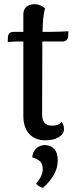

<svg xmlns="http://www.w3.org/2000/svg" viewBox="-20 -662 382 921"><path d="M308 -512 307 -488Q306 -476 299 -469.5Q292 -463 282 -463H183V-427L182 -113Q182 -59 230 -59Q244 -59 257.5 -64Q271 -69 275 -78Q287 -62 287 -44Q287 -19 262 -4Q237 11 197 11Q148 11 120 -20Q92 -51 92 -106V-463H77Q37 -463 17 -460L18 -485Q19 -497 26 -503Q33 -509 44 -509H92V-593Q92 -616 106.5 -629Q121 -642 145 -642Q173 -642 196 -622Q185 -584 184 -509H216Q233 -509 262 -510Q291 -511 308 -512ZM153 219Q185 182 185 150Q185 123 171 111Q157 99 135 93Q135 70 152 52Q169 34 196 34Q221 34 239 51.5Q257 69 257 108Q257 176 186 239Q167 235 153 219Z"/></svg>

Font: Arima Madurai Medium
Style: Regular
Weight: 500
Designer: Joana Correia and Natanael Gama
Foundry: NDISCOVER
Version: Version 1.020